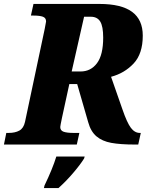

<svg xmlns="http://www.w3.org/2000/svg" viewBox="-43 -734 745 975"><path d="M-11 -59H1Q34 -59 55.5 -71Q77 -83 84 -115L184 -587Q191 -621 191 -625Q191 -643 175 -649Q159 -655 126 -655H114L127 -714H462Q573 -714 627.5 -674Q682 -634 682 -553Q682 -461 635.5 -411.5Q589 -362 521 -344L579 -178Q602 -111 621.5 -85Q641 -59 667 -59H672L659 0H643Q568 0 522 -8.5Q476 -17 447 -41.5Q418 -66 405 -113L349 -307H309L272 -137Q263 -94 263 -89Q263 -71 280 -65Q297 -59 330 -59H360L347 0H-23ZM366 -371Q418 -371 449.5 -413Q481 -455 481 -543Q481 -600 466 -624.5Q451 -649 418 -649H384L321 -371ZM183 208Q224 123 243 61H387L384 71Q364 103 328 145Q292 187 254 221H180Z"/></svg>

Font: Noto Serif NarrowBlack
Style: Italic
Weight: 900
Width: 4
Italic angle: -12°
Designer: Monotype Design Team
Foundry: Monotype Imaging Inc.
Version: Version 1.001